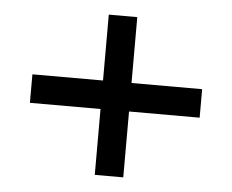

<svg xmlns="http://www.w3.org/2000/svg" viewBox="-42 -607 731 604"><g transform="rotate(5 323.0 -305.0)"><path d="M278 -52H368V-260H591V-350H368V-558H278V-350H55V-260H278Z"/></g></svg>

Font: FREAK Grotesk
Style: Bold
Weight: 700
Designer: La Scuola Open Source
Foundry: La Scuola Open Source
Version: Version 1.000;PS 1.0;hotconv 1.0.72;makeotf.lib2.5.5900